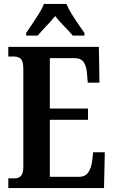

<svg xmlns="http://www.w3.org/2000/svg" viewBox="-20 -951 575 971"><path d="M22 0V-49H54Q75 -49 86.5 -62Q98 -75 98 -108V-601Q98 -643 84.5 -654Q71 -665 52 -665H22V-714H480L483 -533H424L420 -578Q418 -614 404 -635.5Q390 -657 358 -657H232V-402H425V-345H232V-57H380Q412 -57 427 -80Q442 -103 446 -136L451 -181H510L506 0ZM112 -784Q125 -803 142.5 -829Q160 -855 177 -882Q194 -909 202 -931H316Q325 -909 341.5 -882Q358 -855 376 -829Q394 -803 407 -784V-771H348Q331 -792 304 -819Q277 -846 259 -870Q240 -846 214 -819Q188 -792 171 -771H112Z"/></svg>

Font: Noto Serif Armenian ExtraCondensed
Style: Bold
Weight: 700
Width: 2
Designer: Monotype Design Team
Foundry: Monotype Imaging Inc.
Version: Version 2.008; ttfautohint (v1.8.4.7-5d5b)